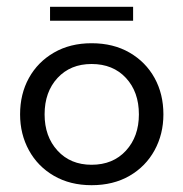

<svg xmlns="http://www.w3.org/2000/svg" viewBox="-20 -534 539 564"><path d="M249 10Q186 10 138.5 -17.5Q91 -45 65 -92.5Q39 -140 39 -198Q39 -258 65 -305Q91 -352 138.5 -379.5Q186 -407 249 -407Q313 -407 360.5 -379.5Q408 -352 434 -305Q460 -258 460 -198Q460 -140 434 -92.5Q408 -45 360.5 -17.5Q313 10 249 10ZM249 -50Q312 -50 350 -91.5Q388 -133 388 -198Q388 -264 350 -305Q312 -346 249 -346Q187 -346 149 -305Q111 -264 111 -198Q111 -133 149 -91.5Q187 -50 249 -50ZM127 -473V-514H371V-473Z"/></svg>

Font: Rokkitt SemiBold
Style: Regular
Weight: 400
Version: Version 3.103